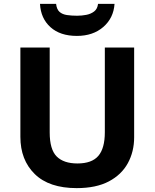

<svg xmlns="http://www.w3.org/2000/svg" viewBox="-20 -959 796 989"><path d="M671 -252Q671 -178 638.5 -118.5Q606 -59 540.5 -24.5Q475 10 375 10Q233 10 159 -62.5Q85 -135 85 -254V-714H236V-277Q236 -189 272 -153Q308 -117 379 -117Q453 -117 486.5 -156Q520 -195 520 -278V-714H671ZM570 -939Q565 -866 512 -820Q459 -774 376 -774Q290 -774 240 -819Q190 -864 186 -939H269Q272 -911 286.5 -898Q301 -885 325 -881.5Q349 -878 377 -878Q401 -878 424.5 -882.5Q448 -887 465 -900Q482 -913 485 -939Z"/></svg>

Font: Noto Sans Telugu
Style: Bold
Weight: 700
Designer: Jelle Bosma - Monotype Design Team
Foundry: Monotype Imaging Inc.
Version: Version 2.005; ttfautohint (v1.8.4.7-5d5b)